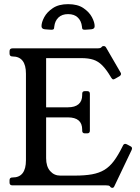

<svg xmlns="http://www.w3.org/2000/svg" viewBox="-20 -893 674 925"><path d="M609 -188.2Q620 -183 614 -170L531 4Q527.8 12 521 12Q517.2 12 513 9L509 4Q506.2 1.8 502.7 0.9Q499.1 0 490.9 0H40Q26 0 26 -13V-25Q26 -38 40 -38H41Q105 -38 105 -121V-538Q105 -621 40 -621Q26 -621 26 -635V-646Q26 -660 40 -660H450Q462.2 -660 467.2 -664L472.1 -669Q474.1 -671 480 -671Q487 -671 491 -664L560 -545Q563 -541 563 -537Q563 -530.8 556 -526L536 -514.5Q529 -510.5 526 -510.5Q521 -510.5 516 -518.5L513 -523.5Q492 -558.8 472.5 -578.2Q453 -597.8 429.5 -605.4Q406 -613 372 -613H202.2V-376H307Q341 -376 358.5 -391Q376 -406 376 -435V-441Q376 -454 389 -454H400Q413 -454 413 -441V-263.5Q413 -250.5 400 -250.5H389Q376 -250.5 376 -263.5V-268.5Q376 -327.5 307 -327.5H202.2V-131Q202.2 -91 221.5 -69Q240.8 -47 269.8 -47H340.5Q388.6 -47 423.2 -53.2Q457.8 -59.5 482.9 -74.6Q508 -89.8 528.4 -117Q548.8 -144.2 569.8 -186.5L572.8 -192.5Q574.8 -197.5 579.9 -199.4Q585 -201.2 591.5 -197.5ZM308 -873Q354 -873 382 -853.9Q410 -834.8 423 -810.1Q436 -785.5 436 -767Q436 -760 432.2 -756.5Q428.5 -753 421 -752Q415.5 -751.8 406 -750.8Q396.5 -749.8 391 -749.8Q382 -749 378.5 -752Q375 -755 374.8 -765Q371.8 -792.2 354.8 -808.6Q337.8 -825 308 -825Q278.5 -825 261.5 -808.6Q244.5 -792.2 241.5 -765Q241.2 -755 237.8 -752Q234.2 -749 225.2 -749.8Q219.8 -749.8 210.2 -750.8Q200.8 -751.8 195 -752Q180 -754 180 -767Q180 -785.5 193.1 -810.1Q206.2 -834.8 234.6 -853.9Q263 -873 308 -873Z"/></svg>

Font: Young Serif Light
Style: Regular
Weight: 300
Designer: Bastien Sozeau
Foundry: NBR — Bastien Sozeau
Version: Version 5.001